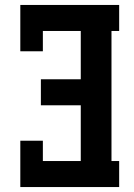

<svg xmlns="http://www.w3.org/2000/svg" viewBox="-20 -755 540 775"><path d="M62 0V-187H153V-105H306V-330H145V-435H306V-630H153V-548H62V-735H461V-630H430V-105H461V0Z"/></svg>

Font: Iosevka Curly Slab Extrabold
Style: Regular
Weight: 800
Monospace: yes
Designer: Belleve Invis
Foundry: Belleve Invis
Version: Version 22.1.2; ttfautohint (v1.8.4)